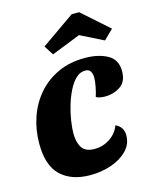

<svg xmlns="http://www.w3.org/2000/svg" viewBox="-115 -825 731 921"><g transform="rotate(-15 250.0 -364.5)"><path d="M219 20Q126 20 73 -30Q20 -80 20 -188Q20 -258 41.5 -320Q63 -382 104 -429Q145 -476 203.5 -503Q262 -530 337 -530Q403 -530 448.5 -505.5Q494 -481 494 -423Q494 -371 460.5 -348.5Q427 -326 383 -326Q375 -326 361.5 -328Q348 -330 340 -336Q346 -354 351.5 -381Q357 -408 357 -427Q357 -446 349.5 -458.5Q342 -471 323 -471Q297 -471 276.5 -451Q256 -431 240 -399Q224 -367 213 -329.5Q202 -292 196.5 -256Q191 -220 191 -193Q191 -150 208.5 -123Q226 -96 271 -96Q312 -96 346.5 -118.5Q381 -141 396 -180Q434 -162 434 -121Q434 -77 403.5 -45.5Q373 -14 324 3Q275 20 219 20ZM195 -586 165 -633 331 -749H368L500 -632L453 -586L339 -643Z"/></g></svg>

Font: Sansita Swashed
Style: Bold
Weight: 700
Designer: Pablo Cosgaya
Foundry: Omnibus-Type
Version: Version 1.003; ttfautohint (v1.8.3)